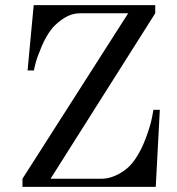

<svg xmlns="http://www.w3.org/2000/svg" viewBox="-20 -732 692 752"><path d="M88 -456 112 -712H588V-680L178 -32H378Q412 -32 448 -52Q484 -72 507 -105Q532 -140 550.5 -189.5Q569 -239 575 -270L581 -302H606L590 0H68V-32L482 -680H294Q261 -680 232.5 -662Q204 -644 185 -622Q162 -594 144 -552Q126 -510 119.5 -485Q113 -460 113 -456Z"/></svg>

Font: Old Standard TT
Style: Regular
Weight: 400
Designer: Alexey Kryukov <alexios@thessalonica.org.ru>
Version: Version 2.2